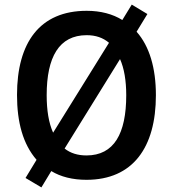

<svg xmlns="http://www.w3.org/2000/svg" viewBox="-20 -772 752 835"><path d="M658 -358C658 -476 630 -571 574 -634L621 -711L553 -752L512 -685C470 -711 418 -725 357 -725C153 -725 54 -587 54 -359C54 -240 80 -145 139 -77L91 2L160 43L203 -28C244 -3 296 10 356 10C558 10 658 -131 658 -358ZM183 -358C183 -524 237 -619 357 -619C396 -619 428 -608 454 -586L211 -195C192 -237 183 -292 183 -358ZM529 -358C529 -191 476 -96 356 -96C318 -96 286 -106 261 -126L502 -515C520 -475 529 -421 529 -358Z"/></svg>

Font: Noto Sans Ethiopic SemiCondensed SemiBold
Style: Regular
Weight: 600
Width: 4
Designer: Monotype Design Team
Foundry: Monotype Imaging Inc.
Version: Version 2.102